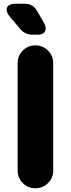

<svg xmlns="http://www.w3.org/2000/svg" viewBox="-20 -1008 382 1036"><path d="M215.8 -887.2Q226.6 -868.2 226.6 -854Q226.6 -838.9 215.3 -829.8Q204.1 -820.8 184.1 -820.8H154.8Q114.3 -820.8 87.9 -853L30.8 -920.9Q15.6 -939 15.6 -956.1Q15.6 -970.7 28.1 -979.2Q40.5 -987.8 63 -987.8H112.8Q158.2 -987.8 179.2 -950.2ZM75.2 -87.9V-667Q75.2 -707 103 -735.1Q130.9 -763.2 170.9 -763.2Q210.9 -763.2 239 -735.1Q267.1 -707 267.1 -667V-87.9Q267.1 -47.9 239 -20Q210.9 7.8 170.9 7.8Q130.9 7.8 103 -20Q75.2 -47.9 75.2 -87.9Z"/></svg>

Font: Jellee Roman
Style: Bold
Weight: 700
Designer: Alfredo Marco Pradil
Foundry: Alfredo Marco Pradil and JAM Design
Version: Version 1.000